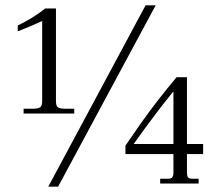

<svg xmlns="http://www.w3.org/2000/svg" viewBox="-20 -692 811 724"><path d="M69 -264V-282H102Q124 -282 131.5 -287.5Q139 -293 139 -310V-613Q118 -603 92 -592Q66 -581 47 -574V-596Q66 -605 86 -616.5Q106 -628 123.5 -640Q141 -652 150 -660H191V-310Q191 -293 198 -287.5Q205 -282 227 -282H260V-264ZM162 12 529 -672H567L199 12ZM584 0V-18H613Q626 -18 630 -24Q634 -30 634 -41V-111H453V-143Q483 -187 513 -229.5Q543 -272 576 -314.5Q609 -357 646 -401H685V-149H746V-111H685V-41Q685 -30 688.5 -24Q692 -18 705 -18H729V0ZM484 -149H634V-345H632Q605 -312 579 -278Q553 -244 529 -211.5Q505 -179 484 -149Z"/></svg>

Font: Frank Ruhl Libre Light
Style: Regular
Weight: 300
Designer: Yanek Iontef
Foundry: Fontef
Version: Version 6.003;gftools[0.9.30]